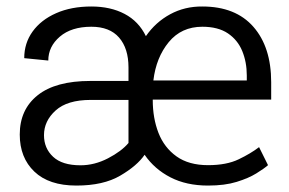

<svg xmlns="http://www.w3.org/2000/svg" viewBox="-20 -558 885 588"><path d="M617.2 10.3Q550.8 10.3 502 -14.9Q453.1 -40 422.9 -84Q399.9 -50.3 348.1 -20Q296.4 10.3 213.9 10.3Q129.9 10.3 85.2 -32.5Q40.5 -75.2 40.5 -146Q40.5 -222.7 95.5 -266.4Q150.4 -310.1 256.8 -310.1H373.5V-351.6Q373.5 -409.7 344.7 -442.9Q315.9 -476.1 259.8 -476.1Q198.7 -476.1 163.3 -445.8Q127.9 -415.5 127.9 -372.6L54.2 -379.9Q54.2 -425.8 79.8 -461.4Q105.5 -497.1 151.9 -517.6Q198.2 -538.1 259.8 -538.1Q318.4 -538.1 361.6 -515.4Q404.8 -492.7 426.8 -447.3Q456.5 -490.2 501.2 -514.4Q545.9 -538.6 599.6 -538.1Q701.7 -538.1 756.1 -475.8Q810.5 -413.6 810.5 -306.2V-252.9H447.8V-251.5Q447.8 -196.3 465.3 -151.1Q482.9 -106 520.5 -79.1Q558.1 -52.2 617.2 -52.2Q673.8 -52.2 710.9 -70.1Q748 -87.9 773.4 -107.4L800.8 -52.2Q788.6 -41.5 764.9 -26.9Q741.2 -12.2 704.8 -1Q668.5 10.3 617.2 10.3ZM599.6 -476.1Q535.6 -476.1 496.8 -429Q458 -381.8 449.7 -311.5H735.8V-326.7Q735.8 -367.7 721.9 -401.6Q708 -435.5 678 -455.8Q647.9 -476.1 599.6 -476.1ZM226.6 -51.8Q269.5 -51.8 310.8 -73.2Q352.1 -94.7 373.5 -120.1V-252H257.8Q186 -252 150.4 -219.7Q114.7 -187.5 114.7 -144Q114.7 -104 142.6 -77.9Q170.4 -51.8 226.6 -51.8Z"/></svg>

Font: Vazirmatn RD Light
Style: Regular
Weight: 300
Designer: Saber Rastikerdar
Foundry: Saber Rastikerdar
Version: Version 32.102